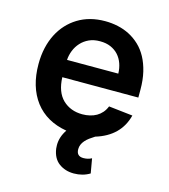

<svg xmlns="http://www.w3.org/2000/svg" viewBox="-111 -641 816 927"><g transform="rotate(15 296.5 -178.0)"><path d="M343.4 197.1Q300.1 197.1 268.8 174Q237.6 150.9 230.8 103.3Q229.8 94.5 229.8 85.6Q229.8 44.4 255.7 6.7Q153.1 -10.7 97.7 -83.1Q42.6 -156.2 42.6 -269.5Q42.6 -313.6 51.3 -351.4Q60 -389.2 76 -420.3Q92 -451.3 114.5 -475.7Q137.1 -500 164.8 -517Q222.7 -552.6 300.8 -552.6Q333.5 -552.6 364.7 -545.8Q396 -539.1 423.7 -524.7Q451.3 -510.3 474.6 -488.3Q497.9 -466.3 514.6 -435.5Q531.2 -404.8 540.7 -365.4Q550.1 -326 550.1 -277V-237.6H170.1Q172.6 -164.1 211.3 -126.4Q250.4 -89.5 309.3 -89.5Q328.8 -89.5 346.8 -93.8Q364.7 -98 379.6 -106.5Q394.5 -115.1 406.1 -128.4Q417.6 -141.7 424.7 -159.8L544.7 -146.3Q517 -37.6 397.7 -1.4Q383.9 7.1 372.2 15.8Q360.4 24.5 351.9 34.3Q343.4 44 338.8 54.9Q334.2 65.7 334.2 77.8Q334.2 113.3 369.3 113.3Q391.7 113.3 410.2 103.3L422.9 175.8Q387.8 197.1 343.4 197.1ZM426.8 -324.2Q426.1 -351.2 417.8 -374.6Q409.4 -398.1 393.8 -415.3Q378.2 -432.5 355.3 -442.5Q332.4 -452.4 302.6 -452.4Q271.3 -452.8 247.3 -441.8Q223.4 -430.8 206.9 -412.6Q190.3 -394.5 181.1 -371.3Q171.9 -348 170.5 -324.2Z"/></g></svg>

Font: Linik Sans SemiBold
Style: Regular
Weight: 600
Designer: Fonts by Rasmus Andersson / Changes by Cristiano Sobral with parts from Marc Monis
Foundry: rsms
Version: Version 3.020; ttfautohint (v1.6)